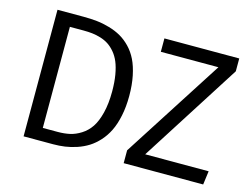

<svg xmlns="http://www.w3.org/2000/svg" viewBox="-94 -848 1325 1008"><g transform="rotate(15 568.5 -344.0)"><path d="M245.1 -688Q284.2 -688 318.1 -684.3Q352.1 -680.7 387.2 -670.4Q422.4 -660.2 450.7 -644Q479 -627.9 504.4 -601.6Q529.8 -575.2 546.9 -540.3Q564 -505.4 574 -456.5Q584 -407.7 584 -348.1Q584 -289.6 573.7 -240.2Q563.5 -190.9 546.1 -155.5Q528.8 -120.1 503.9 -92.8Q479 -65.4 451.4 -48.1Q423.8 -30.8 391.1 -19.8Q358.4 -8.8 327.4 -4.4Q296.4 0 263.2 0H103V-688ZM1090.8 -688V-618.2L744.1 -74.2H1088.9L1079.1 0H647V-69.8L997.1 -615.2H684.1V-688ZM263.2 -618.2H189V-68.8H270Q305.7 -68.8 335.4 -75.4Q365.2 -82 395 -100.8Q424.8 -119.6 445.3 -149.9Q465.8 -180.2 478.5 -230.7Q491.2 -281.2 491.2 -348.1Q491.2 -397.5 484.4 -437.5Q477.5 -477.5 465.8 -505.4Q454.1 -533.2 436.5 -553.7Q418.9 -574.2 400.1 -586.4Q381.3 -598.6 357.2 -606Q333 -613.3 311.3 -615.7Q289.6 -618.2 263.2 -618.2Z"/></g></svg>

Font: Fira Sans Book
Style: Regular
Weight: 350
Designer: Carrois Corporate & Edenspiekermann AG
Foundry: Carrois Corporate GbR & Edenspiekermann AG
Version: Version 4.203;PS 004.203;hotconv 1.0.88;makeotf.lib2.5.64775